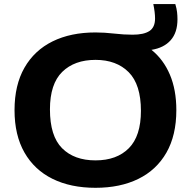

<svg xmlns="http://www.w3.org/2000/svg" viewBox="-20 -908 932 938"><path d="M446.5 9.5Q325.5 9.5 236.8 -34.2Q148 -78 99.5 -162.8Q51 -247.5 51 -370Q51 -492.5 99.5 -577.2Q148 -662 236.8 -705.8Q325.5 -749.5 446.5 -749.5Q490.5 -749.5 537.5 -744Q584.5 -738.5 628 -738.5Q682.5 -738.5 710 -756.5Q737.5 -774.5 737.5 -817.5Q737.5 -847 729 -888H836.5Q843 -866.5 845 -849Q847 -831.5 847 -813.5Q847 -749 813.8 -711.5Q780.5 -674 720 -664.5Q778.5 -617.5 810 -543.2Q841.5 -469 841.5 -370Q841.5 -247 793 -162.2Q744.5 -77.5 655.8 -34Q567 9.5 446.5 9.5ZM446.5 -124.5Q550.5 -124.5 609.5 -184Q668.5 -243.5 668.5 -366.5Q668.5 -495 608.8 -555.2Q549 -615.5 446.5 -615.5Q344 -615.5 284 -556.8Q224 -498 224 -373.5Q224 -243.5 283.2 -184Q342.5 -124.5 446.5 -124.5Z"/></svg>

Font: Encode Sans Expanded
Style: Bold
Weight: 700
Width: 7
Designer: Multiple Designers
Foundry: Impallari Type
Version: Version 3.000; ttfautohint (v1.8.3) -l 8 -r 50 -G 200 -x 14 